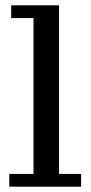

<svg xmlns="http://www.w3.org/2000/svg" viewBox="-20 -702 341 722"><path d="M15 0V-48H106V-634H22V-682H202V-48H285V0Z"/></svg>

Font: Montagu Slab
Style: Bold
Weight: 700
Designer: Florian Karsten
Foundry: Florian Karsten
Version: Version 1.000